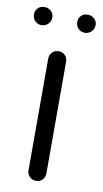

<svg xmlns="http://www.w3.org/2000/svg" viewBox="-124 -763 430 804"><g transform="rotate(10 91.0 -361.5)"><path d="M-1 -646Q-18 -646 -29 -657.5Q-40 -669 -40 -685Q-40 -702 -29 -712.5Q-18 -723 -1 -723Q15 -723 26.5 -712.5Q38 -702 38 -685Q38 -669 26.5 -657.5Q15 -646 -1 -646ZM51 -513Q51 -529 62 -540Q73 -551 89 -551Q106 -551 116.5 -540Q127 -529 127 -513V-38Q127 -22 116.5 -11Q106 0 89 0Q73 0 62 -11Q51 -22 51 -38ZM182 -646Q166 -646 155 -657.5Q144 -669 144 -685Q144 -702 155 -712.5Q166 -723 182 -723Q199 -723 210.5 -712.5Q222 -702 222 -685Q222 -669 210.5 -657.5Q199 -646 182 -646Z"/></g></svg>

Font: VDS Compensated
Style: Light
Weight: 300
Designer: artmaker
Foundry: artmaker
Version: Version 1.000 2012 initial release